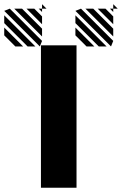

<svg xmlns="http://www.w3.org/2000/svg" viewBox="-25 -879 571 899"><path d="M505.2 -822.9 489.6 -838.5H505.2ZM505.2 -765.6 432.3 -838.5H468.8L505.2 -802.1ZM505.2 -708.3 375 -838.5H411.5L505.2 -744.8ZM494.8 -661.5 328.1 -828.1 354.2 -838.5 505.2 -687.5ZM437.5 -661.5 328.1 -770.8V-807.3L474 -661.5ZM380.2 -661.5 328.1 -713.5V-750L416.7 -661.5ZM171.9 -822.9 156.2 -838.5H171.9ZM171.9 -765.6 99 -838.5H135.4L171.9 -802.1ZM171.9 -708.3 41.7 -838.5H78.1L171.9 -744.8ZM161.5 -661.5 -5.2 -828.1 20.8 -838.5 171.9 -687.5ZM104.2 -661.5 -5.2 -770.8V-807.3L140.6 -661.5ZM46.9 -661.5 -5.2 -713.5V-750L83.3 -661.5ZM166.7 -666.7H333.3V0H166.7ZM505.2 -838.5H526L505.2 -859.4ZM171.9 -838.5H192.7L171.9 -859.4Z"/></svg>

Font: 0xA000-Monochrome
Style: Monochrome
Weight: 400
Version: Version 0.1